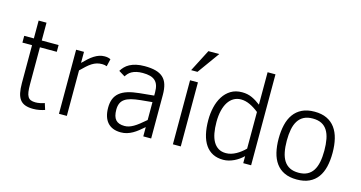

<svg xmlns="http://www.w3.org/2000/svg" viewBox="-81 -1117 2787 1483"><g transform="rotate(15 1312.5 -375.5)"><path d="M331.1 -1Q311.5 5.9 287.6 10.5Q263.7 15.1 238.8 15.1Q200.7 15.1 174.8 5.6Q148.9 -3.9 133.3 -24.4Q117.7 -44.9 110.8 -77.1Q104 -109.4 104 -154.8V-458H26.9V-512.2H104V-654.8H167V-512.2H301.8V-458H167V-162.1Q167 -126.5 170.4 -102.5Q173.8 -78.6 182.4 -64.5Q190.9 -50.3 205.6 -44.2Q220.2 -38.1 243.2 -38.1Q260.3 -38.1 280.5 -42.2Q300.8 -46.4 314.9 -51.8Z M703.1 -450.2Q686 -457 666 -457Q642.6 -457 623.3 -451.2Q604 -445.3 585.4 -433.6Q566.9 -421.9 547.6 -404.5Q528.3 -387.2 504.9 -363.8V0H441.9V-512.2H504.9V-423.8Q526.9 -445.8 546.6 -463.6Q566.4 -481.4 586.2 -493.9Q606 -506.3 626.2 -513.2Q646.5 -520 668.9 -520Q683.1 -520 694.8 -517.6Q706.5 -515.1 716.8 -509.8Z M1116.2 0V-74.2Q1094.2 -55.2 1073.7 -38.8Q1053.2 -22.5 1032 -10.5Q1010.7 1.5 988 8.3Q965.3 15.1 939.5 15.1Q903.3 15.1 876.5 4.2Q849.6 -6.8 831.8 -27.6Q814 -48.3 805.2 -77.9Q796.4 -107.4 796.4 -144Q796.4 -184.1 808.1 -213.9Q819.8 -243.7 844.7 -264.4Q869.6 -285.2 908.4 -297.4Q947.3 -309.6 1001.5 -314.9L1116.2 -326.2V-352.1Q1116.2 -384.3 1108.9 -407Q1101.6 -429.7 1085.7 -444.3Q1069.8 -459 1045.2 -465.6Q1020.5 -472.2 986.3 -472.2Q957.5 -472.2 936.3 -467Q915 -461.9 899.7 -453.4Q884.3 -444.8 874 -433.6Q863.8 -422.4 856.4 -410.2L806.2 -440.9Q816.9 -458.5 831.8 -474.1Q846.7 -489.7 868.4 -501.5Q890.1 -513.2 919.2 -520Q948.2 -526.9 987.3 -526.9Q1039.1 -526.9 1075.4 -517.1Q1111.8 -507.3 1135 -486.1Q1158.2 -464.8 1168.7 -430.9Q1179.2 -397 1179.2 -348.1V0ZM1116.2 -273.9 1024.4 -265.1Q980.5 -260.7 949.5 -252.7Q918.5 -244.6 898.9 -230.7Q879.4 -216.8 870.4 -196Q861.3 -175.3 861.3 -146Q861.3 -90.3 883.8 -65.2Q906.2 -40 954.1 -40Q972.2 -40 989.5 -45.4Q1006.8 -50.8 1025.9 -61.8Q1044.9 -72.8 1066.9 -90.1Q1088.9 -107.4 1116.2 -130.9Z M1353 0V-512.2H1416V0ZM1391.6 -589.8H1340.8L1431.6 -766.1H1518.6Z M1915.5 0V-56.2Q1899.9 -41 1881.6 -28.1Q1863.3 -15.1 1843.3 -5.6Q1823.2 3.9 1801.8 9.5Q1780.3 15.1 1758.3 15.1Q1710.4 15.1 1674.8 -2.9Q1639.2 -21 1615.5 -55.4Q1591.8 -89.8 1580.1 -139.4Q1568.4 -189 1568.4 -252Q1568.4 -305.2 1579.8 -354.7Q1591.3 -404.3 1615.5 -442.6Q1639.6 -481 1677 -503.9Q1714.4 -526.9 1766.6 -526.9Q1810.5 -526.9 1846.2 -510.5Q1881.8 -494.1 1915.5 -467.8V-727.1H1978.5V0ZM1915.5 -409.2Q1878.9 -438.5 1843.3 -454.8Q1807.6 -471.2 1772.5 -471.2Q1740.7 -471.2 1714.8 -456.3Q1689 -441.4 1670.9 -413.6Q1652.8 -385.7 1643.1 -345.5Q1633.3 -305.2 1633.3 -253.9Q1633.3 -205.6 1640.6 -166Q1647.9 -126.5 1663.8 -98.6Q1679.7 -70.8 1704.6 -55.4Q1729.5 -40 1765.1 -40Q1786.1 -40 1806.4 -46.1Q1826.7 -52.2 1845.7 -62.7Q1864.7 -73.2 1882.3 -86.9Q1899.9 -100.6 1915.5 -116.2Z M2561.5 -254.9Q2561.5 -193.8 2549.8 -144.3Q2538.1 -94.7 2512.2 -59.1Q2486.3 -23.4 2445.3 -4.2Q2404.3 15.1 2346.2 15.1Q2288.1 15.1 2247.1 -4.2Q2206.1 -23.4 2180.2 -59.1Q2154.3 -94.7 2142.3 -144.3Q2130.4 -193.8 2130.4 -254.9Q2130.4 -314.5 2142.1 -364.5Q2153.8 -414.6 2179.7 -450.7Q2205.6 -486.8 2246.6 -506.8Q2287.6 -526.9 2346.2 -526.9Q2403.3 -526.9 2444.1 -507.6Q2484.9 -488.3 2511 -452.6Q2537.1 -417 2549.3 -366.9Q2561.5 -316.9 2561.5 -254.9ZM2495.6 -254.9Q2495.6 -306.6 2487.8 -347.2Q2480 -387.7 2462.4 -415.5Q2444.8 -443.4 2416.3 -457.8Q2387.7 -472.2 2346.2 -472.2Q2304.2 -472.2 2275.4 -457.3Q2246.6 -442.4 2228.8 -414.3Q2210.9 -386.2 2203.1 -345.9Q2195.3 -305.7 2195.3 -254.9Q2195.3 -204.1 2203.4 -164.1Q2211.4 -124 2229.2 -96.2Q2247.1 -68.4 2275.9 -53.7Q2304.7 -39.1 2346.2 -39.1Q2386.7 -39.1 2415.3 -53.5Q2443.8 -67.9 2461.7 -95.7Q2479.5 -123.5 2487.5 -163.6Q2495.6 -203.6 2495.6 -254.9Z"/></g></svg>

Font: Clear Sans Light
Style: Regular
Weight: 300
Foundry: Intel Corporation
Version: Version 1.00